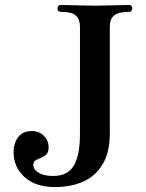

<svg xmlns="http://www.w3.org/2000/svg" viewBox="-20 -747 593 778"><path d="M203 11Q124 11 79.5 -29.5Q35 -70 35 -131Q35 -166 53.5 -191Q72 -216 109 -216Q138 -216 157.5 -197Q177 -178 177 -150Q177 -130 167.5 -121Q158 -112 146 -107.5Q134 -103 124.5 -97.5Q115 -92 115 -79Q115 -60 136.5 -47Q158 -34 195 -34Q255 -34 279.5 -76.5Q304 -119 304 -203V-639Q304 -669 287.5 -684Q271 -699 228 -699Q213 -699 213 -712Q213 -727 228 -727Q232 -727 249 -726.5Q266 -726 288.5 -725.5Q311 -725 331.5 -724.5Q352 -724 364 -724Q376 -724 397 -724.5Q418 -725 441 -725.5Q464 -726 481.5 -726.5Q499 -727 503 -727Q516 -727 516 -712Q516 -708 513 -703.5Q510 -699 503 -699Q460 -699 442.5 -684.5Q425 -670 425 -639V-208Q425 -131 396.5 -82.5Q368 -34 318 -11.5Q268 11 203 11Z"/></svg>

Font: Zen Antique Soft
Style: Regular
Weight: 400
Designer: Yoshimichi Ohira
Foundry: Positype
Version: Version 1.001